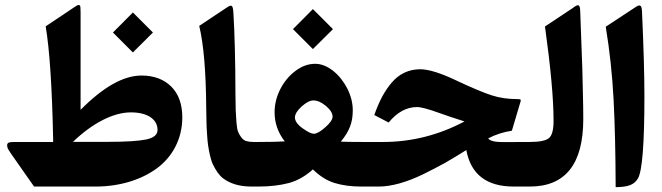

<svg xmlns="http://www.w3.org/2000/svg" viewBox="-20 -754 2674 776"><path d="M436.5 -622.6 517.1 -542 598.1 -622.6 517.1 -703.6ZM716.8 -279.3C716.8 -332.5 702.1 -374 672.4 -403.8C642.6 -433.6 602.1 -448.7 551.8 -448.7C479 -448.7 397 -402.3 305.7 -310.1V-705.1C305.7 -722.2 304.7 -731.4 302.7 -732.4C300.8 -733.4 299.3 -733.9 298.3 -733.9C294.4 -733.9 287.6 -730.5 278.3 -723.6L164.6 -647.5C180.7 -552.2 190.4 -400.4 194.8 -191.9V-180.2H39.1C17.1 -180.2 8.8 -177.7 8.8 -166.5C8.8 -166 9.3 -163.6 9.8 -159.7C10.3 -155.3 14.6 -147 23.9 -133.8L117.7 0H365.7C461.4 0 548.3 -25.9 612.8 -72.8C676.8 -119.1 716.8 -192.9 716.8 -279.3ZM616.7 -229C616.7 -209.5 601.6 -196.8 571.3 -190.4C541 -184.1 489.3 -180.7 416.5 -180.7H274.9C353.5 -256.3 438 -299.8 508.8 -299.8C579.1 -299.8 616.7 -270 616.7 -229Z M931.6 -374C931.2 -514.2 928.2 -623.5 923.3 -702.1C921.4 -733.9 917 -737.3 896 -723.1L785.2 -649.4C803.2 -574.7 812.5 -463.4 813.5 -315.4C814 -293.9 814 -275.9 814.5 -261.2C814.9 -246.1 815.4 -229.5 816.9 -211.4C817.9 -193.4 819.3 -177.7 821.3 -165C825.2 -139.6 831.5 -107.4 841.3 -87.9C851.1 -68.4 864.3 -45.9 882.3 -32.7C909.7 -12.7 944.8 0 998 0H1014.6C1022.9 0 1026.9 -22.9 1026.9 -69.3V-115.7C1026.9 -158.7 1022.9 -180.2 1014.6 -180.2H1004.9C992.7 -180.2 982.9 -181.6 974.6 -184.1C958.5 -189 947.8 -208 941.9 -222.7C939 -230 937 -242.7 935.5 -261.2C934.1 -279.3 933.1 -295.4 932.6 -309.1C932.1 -322.8 932.1 -344.2 931.6 -374Z M1164.1 -636.2 1244.6 -555.7 1325.7 -636.2 1244.6 -717.3ZM1009.8 -180.2C991.7 -180.2 982.9 -156.7 982.9 -109.4V-75.2C982.9 -24.9 991.7 0 1009.8 0H1024.4C1070.8 0 1111.8 -4.9 1147 -14.2C1181.6 -23.4 1214.4 -42 1244.6 -69.3C1272.5 -42 1302.2 -23.4 1333 -14.2C1363.8 -4.9 1399.4 0 1439 0H1457.5C1465.8 0 1469.7 -22.9 1469.7 -69.3V-115.7C1469.7 -158.7 1465.8 -180.2 1457.5 -180.2H1442.9C1399.9 -180.2 1371.6 -180.7 1357.4 -181.6C1392.6 -224.1 1405.8 -259.3 1405.8 -308.1C1405.8 -337.4 1398.4 -366.7 1383.8 -396C1368.7 -425.3 1349.6 -449.2 1325.7 -468.3C1301.8 -486.8 1277.8 -496.1 1253.9 -496.1C1225.6 -496.1 1198.7 -486.3 1173.3 -466.8C1147.5 -447.3 1127.4 -422.4 1112.3 -392.6C1097.2 -362.3 1089.8 -331.5 1089.8 -300.3C1089.8 -256.8 1103.5 -217.8 1130.9 -182.6C1107.9 -181.2 1072.3 -180.2 1023.9 -180.2ZM1246.6 -348.1C1262.7 -348.1 1279.3 -340.8 1297.4 -325.7C1315.4 -310.5 1324.2 -295.9 1324.2 -282.7C1324.2 -271.5 1314.5 -256.8 1294.9 -239.7C1275.4 -222.2 1259.8 -213.4 1248 -213.4C1238.8 -213.4 1223.6 -220.7 1203.1 -235.4C1182.6 -250 1172.4 -264.6 1171.9 -279.3C1172.4 -292.5 1181.2 -307.6 1199.2 -323.7C1217.3 -339.8 1232.9 -348.1 1246.6 -348.1Z M1550.8 -258.8C1585 -300.3 1623 -321.3 1665.5 -321.3C1681.6 -321.3 1712.4 -313 1756.8 -296.9C1779.3 -288.6 1813 -277.3 1857.4 -263.2C1753.4 -208 1643.6 -180.2 1527.8 -180.2H1452.6C1434.6 -180.2 1425.8 -156.7 1425.8 -109.4V-75.2C1425.8 -24.9 1434.6 0 1452.6 0H1510.7C1562 0 1624 -17.6 1690.4 -49.8C1723.1 -65.9 1752.4 -81.1 1777.8 -95.2C1802.7 -109.4 1832 -127 1864.7 -147.5C1882.8 -49.3 1946.8 0 2056.2 0H2114.7C2123 0 2127 -22.9 2127 -69.3V-115.7C2127 -158.7 2123 -180.2 2114.7 -180.2L2010.7 -179.7C1980 -179.7 1960.4 -184.6 1953.1 -194.8C1983.4 -210.4 2015.1 -220.7 2048.8 -225.6L2084 -343.8C2086.4 -352.1 2084 -353.5 2070.3 -353.5C2033.2 -353.5 1999 -358.4 1967.3 -368.7C1935.5 -378.9 1888.7 -398.4 1827.6 -427.2C1762.2 -458.5 1712.4 -474.1 1678.7 -474.1C1631.8 -474.1 1592.8 -455.1 1563 -419.9C1533.2 -384.8 1512.7 -345.2 1492.7 -289.1Z M2109.9 -180.2C2091.8 -180.2 2083 -156.7 2083 -109.4V-75.2C2083 -24.9 2091.8 0 2109.9 0H2121.1C2265.1 0 2337.4 -90.8 2337.4 -272.9C2337.4 -301.8 2336.9 -336.4 2335.9 -376C2335 -415.5 2334 -449.7 2333.5 -478.5C2332.5 -507.3 2331.1 -547.4 2329.1 -597.7C2327.1 -647.9 2325.7 -684.1 2325.2 -705.1C2324.7 -738.8 2317.4 -738.8 2294.4 -721.2L2182.6 -647C2205.6 -481.9 2217.3 -355 2217.3 -265.6C2217.3 -230 2211.4 -207 2199.2 -196.3C2187 -185.5 2160.6 -180.2 2120.6 -180.2Z M2428.2 -646C2443.8 -551.8 2454.6 -453.1 2460 -350.6C2465.3 -248 2467.8 -130.4 2468.3 2.4C2516.6 2 2543 -6.3 2558.6 -33.2C2575.7 -63 2584.5 -173.3 2584.5 -364.3C2584.5 -452.6 2581.1 -567.4 2574.7 -708.5C2573.2 -735.4 2565.9 -737.8 2544.9 -722.7Z"/></svg>

Font: Sahel
Style: Bold
Weight: 700
Foundry: Saber Rastikerdar (saber.rastikerdar@gmail.com)
Version: Version 3.4.0